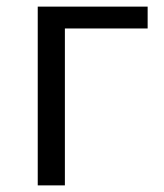

<svg xmlns="http://www.w3.org/2000/svg" viewBox="-20 -560 494 580"><path d="M94 0H176V-474H426V-540H94Z"/></svg>

Font: Noto Sans KR DemiLight
Style: Regular
Weight: 350
Designer: Ryoko NISHIZUKA 西塚涼子 (kana, bopomofo & ideographs); Paul D. Hunt (Latin, Greek & Cyrillic); Sandoll Communications 산돌커뮤니
Foundry: Adobe
Version: Version 2.004;hotconv 1.0.118;makeotfexe 2.5.65603